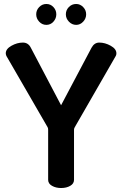

<svg xmlns="http://www.w3.org/2000/svg" viewBox="-20 -945 614 965"><path d="M222 -41V-293Q222 -302 219 -306L12 -664Q9 -672 9 -677Q9 -699 37.5 -715Q66 -731 95 -731Q122 -731 135 -705L287 -416L440 -705Q454 -731 479 -731Q508 -731 536.5 -715Q565 -699 565 -677Q565 -669 562 -664L356 -306Q352 -300 352 -293V-41Q352 -22 333 -11Q314 0 287 0Q261 0 241.5 -11Q222 -22 222 -41ZM177 -909.5Q192 -925 213 -925Q234 -925 248.5 -909.5Q263 -894 263 -873Q263 -852 248.5 -836Q234 -820 213 -820Q192 -820 177 -836Q162 -852 162 -873Q162 -894 177 -909.5ZM363 -925Q383 -925 398 -909.5Q413 -894 413 -873Q413 -852 398 -836Q383 -820 363 -820Q342 -820 326.5 -836Q311 -852 311 -873Q311 -894 326 -909.5Q341 -925 363 -925Z"/></svg>

Font: Dosis
Style: Bold
Weight: 700
Designer: Edgar Tolentino, Pablo Impallari, Igino Marini
Foundry: Edgar Tolentino, Pablo Impallari, Igino Marini
Version: Version 1.007